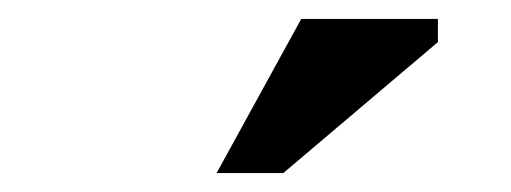

<svg xmlns="http://www.w3.org/2000/svg" viewBox="-20 -752 540 203"><path d="M209 -569 298.5 -732H443V-707.5L279.5 -569Z"/></svg>

Font: Newsreader Caption Medium
Style: Regular
Weight: 500
Designer: Hugues Gentile
Foundry: Production Type
Version: Version 1.001